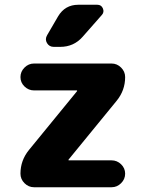

<svg xmlns="http://www.w3.org/2000/svg" viewBox="-20 -787 612 807"><path d="M102 -157 304 -404V-406Q304 -407 303 -407H123Q100 -407 83 -423.5Q66 -440 66 -463Q66 -486 83 -503Q100 -520 123 -520H449Q472 -520 489 -503Q506 -486 506 -463Q506 -407 470 -363L268 -116V-114Q268 -113 269 -113H449Q472 -113 489 -96.5Q506 -80 506 -57Q506 -34 489 -17Q472 0 449 0H123Q100 0 83 -17Q66 -34 66 -57Q66 -113 102 -157ZM309 -767H389Q406 -767 412.5 -751.5Q419 -736 408 -724L327 -632Q290 -590 233 -590H206Q187 -590 177.5 -606Q168 -622 178 -639L224 -718Q253 -767 309 -767Z"/></svg>

Font: Rounded Mplus 1c ExtraBold
Style: Regular
Weight: 800
Version: Version 1.059.20150529